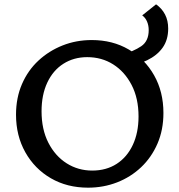

<svg xmlns="http://www.w3.org/2000/svg" viewBox="-20 -855 828 887"><path d="M387 12Q290 12 215 -31.5Q140 -75 97 -151.5Q54 -228 54 -325Q54 -403 81.5 -466.5Q109 -530 157.5 -575Q206 -620 269 -645Q332 -670 404 -670Q500 -670 574.5 -626.5Q649 -583 692 -507Q735 -431 735 -333Q735 -255 707.5 -191.5Q680 -128 632 -82.5Q584 -37 521 -12.5Q458 12 387 12ZM406 -67Q471 -67 519 -98Q567 -129 593.5 -185.5Q620 -242 620 -317Q620 -401 588 -462.5Q556 -524 503 -557.5Q450 -591 383 -591Q321 -591 273 -560.5Q225 -530 198.5 -473.5Q172 -417 172 -341Q172 -257 203.5 -195.5Q235 -134 288 -100.5Q341 -67 406 -67ZM549 -543 540 -601Q598 -618 632.5 -641.5Q667 -665 667 -716Q667 -737 659.5 -755Q652 -773 637 -784L701 -835Q728 -816 742.5 -788Q757 -760 757 -723Q757 -671 731.5 -635Q706 -599 659.5 -576.5Q613 -554 549 -543Z"/></svg>

Font: Ysabeau Office SemiBold
Style: Regular
Weight: 600
Designer: Christian Thalmann (Catharsis Fonts)
Version: Version 2.001;gftools[0.9.30]; featfreeze: tnum,lnum,ss02